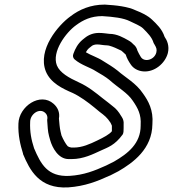

<svg xmlns="http://www.w3.org/2000/svg" viewBox="-20 -729 752 834"><path d="M577 -509C572 -528 562 -534 561 -535C555 -541 550 -547 537 -554C517 -565 489 -582 455 -582C443 -583 428 -586 410 -586C386 -586 365 -578 348 -564L338 -556C318 -539 307 -518 299 -496C295 -487 297 -477 304 -471C333 -446 372 -436 396 -420C417 -408 439 -395 455 -382C494 -347 534 -326 557 -291C579 -259 594 -231 591 -186V-183C591 -106 536 -62 475 -27L441 -10C390 13 345 31 282 35C186 40 157 -17 128 -85C116 -122 109 -157 111 -200C111 -233 151 -262 176 -239C183 -233 186 -225 186 -216C185 -213 185 -208 185 -205C187 -182 187 -160 193 -138L198 -120C207 -88 233 -38 278 -38H291C343 -38 385 -60 418 -75C448 -89 478 -97 513 -145C517 -151 517 -164 517 -173V-189C519 -211 507 -223 505 -227C497 -241 485 -257 468 -269C460 -275 455 -280 448 -285L426 -302C396 -326 363 -353 323 -371C279 -391 240 -413 227 -445C204 -504 266 -588 311 -620C341 -642 375 -659 424 -659C473 -656 516 -651 544 -637C564 -627 588 -618 601 -606C622 -585 640 -567 647 -543C648 -540 650 -538 651 -536C660 -521 662 -514 659 -501C651 -469 608 -457 592 -481C588 -487 579 -504 577 -509ZM445 -532C447 -532 449 -531 453 -531C472 -526 488 -518 507 -509C508 -508 518 -500 526 -492C531 -476 539 -462 548 -449C559 -432 579 -421 601 -419C650 -414 697 -453 709 -498C717 -530 705 -555 695 -569C684 -603 660 -625 640 -644C621 -662 595 -674 572 -683C535 -701 485 -706 436 -709H434C374 -709 325 -688 286 -658C233 -620 142 -513 179 -419C200 -368 252 -344 296 -325C328 -310 362 -285 390 -262L413 -243C434 -227 445 -219 460 -196C461 -193 465 -187 466 -183V-182V-165V-159C455 -145 430 -132 403 -119C370 -103 337 -88 300 -88H290C281 -90 278 -91 274 -94C265 -104 254 -124 247 -141L243 -158C239 -175 238 -193 236 -214C241 -241 230 -263 213 -278C155 -330 62 -267 60 -192C58 -143 68 -100 80 -62V-60C109 9 150 92 276 85C349 80 404 58 456 34H457L492 16L494 15C558 -22 641 -82 642 -190C647 -251 624 -291 601 -323C571 -368 525 -392 491 -422C471 -438 449 -451 428 -464C404 -480 374 -489 353 -502C357 -509 361 -515 367 -520L377 -528C381 -532 390 -536 402 -536C415 -536 430 -532 445 -532Z"/></svg>

Font: Blanket
Style: BdOutlineObl
Weight: 700
Foundry: Cannot Into Space Fonts
Version: Version 0.9